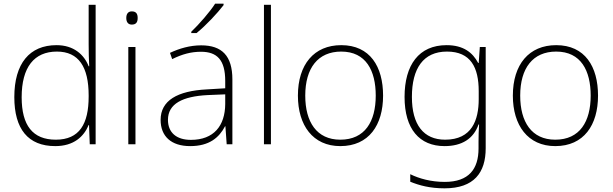

<svg xmlns="http://www.w3.org/2000/svg" viewBox="-20 -786 3337 1046"><path d="M281 10C382 10 437 -42 463 -105H465L469 0H501V-760H463V-544C463 -506 464 -464 466 -425H463C438 -489 381 -540 288 -540C141 -540 58 -440 58 -257C58 -83 133 10 281 10ZM284 -25C158 -25 98 -103 98 -256C98 -420 166 -505 290 -505C409 -505 463 -421 463 -266V-260C463 -111 413 -25 284 -25Z M698 -724C677 -724 668 -709 668 -688C668 -667 677 -652 698 -652C723 -652 730 -667 730 -688C730 -709 723 -724 698 -724ZM718 -530H679V0H718Z M1198 -758V-766H1152C1125 -723 1064 -653 1022 -613V-606H1051C1103 -648 1165 -715 1198 -758ZM1076 -539C1015 -539 957 -522 906 -498L918 -464C973 -491 1021 -504 1075 -504C1163 -504 1207 -459 1207 -345V-305L1107 -299C946 -291 855 -238 855 -133C855 -44 912 10 1016 10C1121 10 1174 -37 1206 -98H1208L1215 0H1246V-353C1246 -482 1189 -539 1076 -539ZM1111 -268 1207 -272V-219C1206 -101 1145 -24 1020 -24C941 -24 895 -64 895 -133C895 -221 975 -261 1111 -268Z M1456 0V-760H1418V0Z M2067 -265C2067 -423 1996 -540 1839 -540C1691 -540 1603 -435 1603 -265C1603 -104 1684 10 1834 10C1990 10 2067 -105 2067 -265ZM1643 -265C1643 -415 1712 -505 1839 -505C1974 -505 2027 -401 2027 -265C2027 -124 1968 -25 1834 -25C1705 -25 1643 -122 1643 -265Z M2413 -540C2262 -540 2184 -432 2184 -258C2184 -83 2265 10 2402 10C2496 10 2560 -30 2587 -108H2590C2588 -74 2587 -49 2587 -15V23C2587 134 2535 205 2403 205C2328 205 2264 187 2215 163V204C2264 224 2322 240 2402 240C2563 240 2626 154 2626 22V-530H2594L2588 -443H2585C2555 -500 2504 -540 2413 -540ZM2415 -505C2545 -505 2588 -418 2588 -289V-246C2588 -132 2551 -25 2405 -25C2288 -25 2224 -106 2224 -258C2224 -413 2286 -505 2415 -505Z M3238 -265C3238 -423 3167 -540 3010 -540C2862 -540 2774 -435 2774 -265C2774 -104 2855 10 3005 10C3161 10 3238 -105 3238 -265ZM2814 -265C2814 -415 2883 -505 3010 -505C3145 -505 3198 -401 3198 -265C3198 -124 3139 -25 3005 -25C2876 -25 2814 -122 2814 -265Z"/></svg>

Font: Noto Sans Tamil ExtraLight
Style: Regular
Weight: 200
Designer: Jelle Bosma - Monotype Design Team
Foundry: Monotype Imaging Inc.
Version: Version 2.004